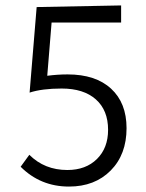

<svg xmlns="http://www.w3.org/2000/svg" viewBox="-20 -681 537 707"><path d="M229 -407Q332 -407 389 -354.5Q446 -302 446 -209Q446 -112 387.5 -53Q329 6 234 6Q129 6 56 -67L88 -111Q144 -55 228 -55Q296 -55 337 -95.5Q378 -136 378 -203Q378 -275 333 -315Q288 -355 207 -355Q135 -355 89 -340L115 -655L426 -661V-598H170L154 -402Q192 -407 229 -407Z"/></svg>

Font: EauTestInfant
Style: Regular
Weight: 400
Designer: Christian Thalmann (Catharsis Fonts)
Version: Version 0.001;PS 000.001;hotconv 1.0.88;makeotf.lib2.5.64775